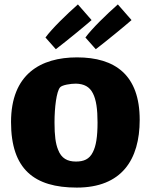

<svg xmlns="http://www.w3.org/2000/svg" viewBox="-20 -837 683 870"><path d="M186 -667 233 -614C284 -653 369 -723 395 -746L333 -817C282 -772 215 -707 186 -667ZM367 -667 414 -614C465 -653 550 -723 576 -746L514 -817C463 -772 396 -707 367 -667ZM328 13C531 13 613 -113 613 -294C613 -497 502 -577 329 -577C164 -577 30 -501 30 -284C30 -70 135 13 328 13ZM324 -105C286 -105 258 -119 243 -159C232 -186 227 -222 227 -282C227 -351 236 -422 252 -441C261 -452 300 -458 324 -458C361 -457 386 -444 401 -414C416 -385 422 -342 422 -282C422 -217 415 -175 401 -148C385 -115 359 -105 324 -105Z"/></svg>

Font: FilmFarsi Display
Style: Regular
Weight: 400
Designer: Borna Izadpanah
Foundry: Borna Izadpanah
Version: Version 1.000;PS 001.000;hotconv 1.0.88;makeotf.lib2.5.64775